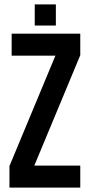

<svg xmlns="http://www.w3.org/2000/svg" viewBox="-20 -853 410 873"><path d="M345 -700V-602L136 -100H345V0H23V-98L232 -600H33V-700ZM234 -833V-737H138V-833Z"/></svg>

Font: Bebas Neue
Style: Regular
Weight: 400
Designer: Ryoichi Tsunekawa
Foundry: Ryoichi Tsunekawa
Version: Version 1.300